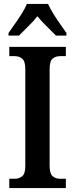

<svg xmlns="http://www.w3.org/2000/svg" viewBox="-20 -951 379 971"><path d="M27 0V-47H55Q76 -47 92 -59.5Q108 -72 108 -112V-601Q108 -642 92 -654.5Q76 -667 55 -667H27V-714H313V-667H284Q261 -667 246 -654.5Q231 -642 231 -600V-112Q231 -73 246 -60Q261 -47 284 -47H313V0ZM23 -784Q36 -803 54.5 -829Q73 -855 90 -882Q107 -909 116 -931H223Q233 -909 249.5 -882Q266 -855 284.5 -829Q303 -803 316 -784V-771H263Q243 -792 216 -818Q189 -844 169 -869Q150 -844 123 -818Q96 -792 76 -771H23Z"/></svg>

Font: Noto Serif Thai Condensed SemiBold
Style: Regular
Weight: 600
Width: 3
Designer: Monotype Design Team
Foundry: Monotype Imaging Inc.
Version: Version 2.002; ttfautohint (v1.8.4.7-5d5b)